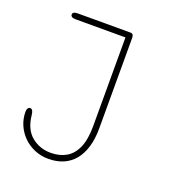

<svg xmlns="http://www.w3.org/2000/svg" viewBox="-129 -586 877 934"><g transform="rotate(20 309.5 -119.0)"><path d="M89.5 -461Q89.5 -468 95.5 -472Q101.5 -476 115.5 -476H389Q405 -476 405 -454.5V13.5Q405 69 392.2 111Q379.5 153 355.8 181.2Q332 209.5 298.2 223.8Q264.5 238 222 238Q184 238 150.8 224Q117.5 210 92.8 185.5Q68 161 54 128.8Q40 96.5 40 60Q40 48.5 44.5 42.2Q49 36 55.5 36Q64 36 68.2 43.2Q72.5 50.5 74 65Q81.5 137.5 123.8 172Q166 206.5 223 206.5Q268.5 206.5 302.2 187.2Q336 168 354.8 125.5Q373.5 83 373.5 13.5V-445.5H115.5Q101.5 -445.5 95.5 -449.8Q89.5 -454 89.5 -461Z"/></g></svg>

Font: Sono ExtraLight Monospace ExtraLight
Style: Regular
Weight: 250
Version: Version 2.112